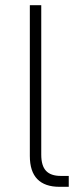

<svg xmlns="http://www.w3.org/2000/svg" viewBox="-20 -720 325 740"><path d="M209 0Q153 0 124 -29.5Q95 -59 95 -119V-700H139V-124Q139 -81 157.5 -61.5Q176 -42 214 -42H245V0H209Z"/></svg>

Font: Retni Sans Light
Style: Regular
Weight: 300
Designer: Vitaly Kuzmin
Foundry: ParaType Ltd.
Version: Version 1.00;March 2, 2019;FontCreator 11.5.0.2425 64-bit; t